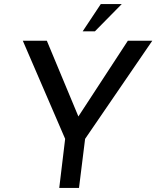

<svg xmlns="http://www.w3.org/2000/svg" viewBox="-20 -923 768 943"><path d="M728 -723 398 -241 368 0H271L300 -241L92 -723H210L365 -351L608 -723ZM446 -769H386L475 -903H578Z"/></svg>

Font: Josefin Sans
Style: Italic
Weight: 400
Italic angle: -7°
Designer: Santiago Orozco
Foundry: Typemade
Version: Version 2.000